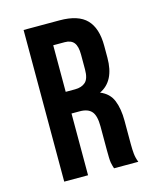

<svg xmlns="http://www.w3.org/2000/svg" viewBox="-106 -778 719 856"><g transform="rotate(-15 253.0 -350.0)"><path d="M314 0Q312 -7 310 -13Q308 -19 306.5 -28Q305 -37 304.5 -51Q304 -65 304 -86V-196Q304 -245 287 -265Q270 -285 232 -285H194V0H84V-700H250Q336 -700 374.5 -660Q413 -620 413 -539V-484Q413 -376 341 -342Q383 -325 398.5 -286.5Q414 -248 414 -193V-85Q414 -59 416 -39.5Q418 -20 426 0ZM194 -600V-385H237Q268 -385 285.5 -401Q303 -417 303 -459V-528Q303 -566 289.5 -583Q276 -600 247 -600Z"/></g></svg>

Font: Bebas Neue Bold
Style: Regular
Weight: 700
Designer: Ryoichi Tsunekawa & LGV (GE)
Foundry: Free Software Foundation, Inc.
Version: Version 1.003 August 13, 2016